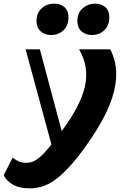

<svg xmlns="http://www.w3.org/2000/svg" viewBox="-87 -825 669 1055"><path d="M76 210Q20.2 210 -15.8 189.6Q-51.8 169.3 -66.5 137.5L-17.5 41Q0 55.5 17.6 62.6Q35.2 69.8 55.5 69.8Q74.7 69.8 92 63.5Q109.2 57.3 131.1 38.9Q153 20.5 183 -15.2Q213 -51 256.7 -111Q304.7 -176.7 335.9 -235.9Q367 -295 379.3 -348.9Q391.5 -402.7 383.9 -453.5Q376.3 -504.2 347.5 -554H519Q556 -481.5 551 -397.5Q546 -313.5 501.1 -216.3Q456.2 -119 372 -4.5Q326.2 57.7 287.1 99.1Q248 140.5 213.1 165Q178.2 189.5 144.7 199.7Q111.2 210 76 210ZM208.5 16.2 53.7 -554H132L262.2 -67ZM193.7 -632.5Q159.8 -632.5 136.8 -652.5Q113.8 -672.5 113.8 -708.8Q113.8 -755 142.6 -780Q171.5 -805 210.2 -805Q244.7 -805 267 -785.7Q289.2 -766.5 289.2 -730.8Q289.2 -684.5 261.4 -658.5Q233.5 -632.5 193.7 -632.5ZM418.2 -632.5Q384.2 -632.5 361.2 -652.5Q338.2 -672.5 338.2 -708.8Q338.2 -755 367.5 -780Q396.7 -805 434.7 -805Q470 -805 491.9 -785.7Q513.7 -766.5 513.7 -730.8Q513.7 -684.5 485.9 -658.5Q458 -632.5 418.2 -632.5Z"/></svg>

Font: Savate ExtraLight
Style: Italic
Weight: 200
Italic angle: -11°
Designer: Max Esnée
Foundry: Plomb Type
Version: Version 2.000